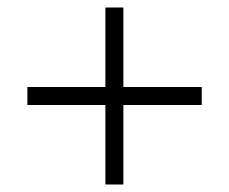

<svg xmlns="http://www.w3.org/2000/svg" viewBox="-20 -609 611 512"><path d="M309 -377H518V-329H309V-117H261V-329H53V-377H261V-589H309Z"/></svg>

Font: Noto Sans Cherokee Light
Style: Regular
Weight: 300
Designer: Monotype Design Team
Foundry: Monotype Imaging Inc.
Version: Version 2.001; ttfautohint (v1.8.4.7-5d5b)